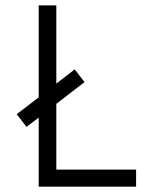

<svg xmlns="http://www.w3.org/2000/svg" viewBox="-20 -704 533 724"><path d="M43 -273.4 126 -336.9V-683.6H192.4V-388.7L261.7 -442.4L298.8 -394.5L192.4 -312.5V-64.5H493.2V0H126V-260.7L80.1 -225.6Z"/></svg>

Font: Post No Bills Colombo
Style: Medium
Weight: 600
Designer: Kosala Senevirathne, Siva Puranthara, Lasantha Premarathna, Tharique Azeez
Foundry: Mooniak
Version: Version 1.220 ; ttfautohint (v1.5)